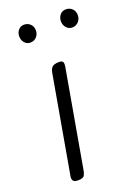

<svg xmlns="http://www.w3.org/2000/svg" viewBox="-136 -759 582 816"><g transform="rotate(-20 155.0 -350.5)"><path d="M71.5 0Q53 0 48.8 -8.5Q44.5 -17 46 -24L124 -467Q126 -479 130.8 -486.5Q135.5 -494 144 -497.2Q152.5 -500.5 166 -500.5Q180.5 -500.5 184 -493.8Q187.5 -487 184.5 -470L106.5 -27Q105.5 -21.5 100.5 -10.8Q95.5 0 71.5 0ZM270.5 -619Q254.5 -619 244 -631Q233.5 -643 233.5 -660.5Q233.5 -676.5 243.5 -688.8Q253.5 -701 270.5 -701Q287 -701 298.5 -690Q310 -679 310 -660.5Q310 -643.5 298.8 -631.2Q287.5 -619 270.5 -619ZM81 -619.5Q65.5 -619.5 55.2 -631.5Q45 -643.5 45 -660.5Q45 -676.5 55 -688.5Q65 -700.5 81 -700.5Q97.5 -700.5 109 -689.5Q120.5 -678.5 120.5 -660.5Q120.5 -643.5 109.5 -631.5Q98.5 -619.5 81 -619.5Z"/></g></svg>

Font: Edu VIC WA NT Hand
Style: Regular
Weight: 400
Designer: Tina and Corey Anderson, Eben Sorkin, Mirko Velimirovic
Foundry: Google for Education
Version: Version 1.000